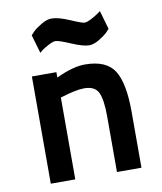

<svg xmlns="http://www.w3.org/2000/svg" viewBox="-83 -812 741 880"><g transform="rotate(-10 287.0 -372.5)"><path d="M196 0H82V-499H196V-474Q275 -511 330 -511Q430 -511 467 -452.5Q504 -394 504 -261V0H390V-260Q390 -337 374 -370.5Q358 -404 308 -404Q288 -404 260 -398Q232 -392 214 -386L196 -381ZM441 -740 466 -653Q460 -646 450.5 -636.5Q441 -627 414.5 -610.5Q388 -594 366 -594Q339 -594 285 -617Q231 -640 217 -640Q205 -640 185.5 -630Q166 -620 152 -610L139 -599L114 -685Q120 -692 130 -702Q140 -712 167 -728.5Q194 -745 216 -745Q248 -745 300 -722.5Q352 -700 363 -700Q374 -700 393.5 -710Q413 -720 427 -730Z"/></g></svg>

Font: TitilliumText22L Rg
Style: Bold
Weight: 700
Designer: Campivisivi
Foundry: Campivisivi
Version: 1.000